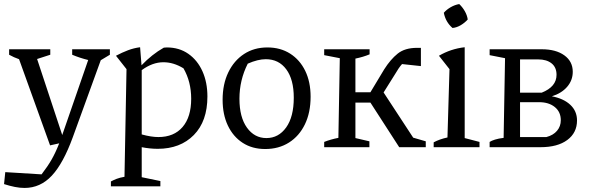

<svg xmlns="http://www.w3.org/2000/svg" viewBox="-56 -726 2907 947"><path d="M-36 182 -30 123 149 134Q179 95 198.5 61Q218 27 236 -19L191 -9L38 -434Q12 -443 -11 -456V-483H192V-456L127 -435L251 -60Q252 -63 253 -66L379 -430Q338 -440 300 -456V-483H486V-456L441 -429L303 -49Q256 80 199.5 140.5Q143 201 65 201Q42 201 17 196Q-8 191 -36 182Z M491 193V169Q504 162 519.5 156Q535 150 558 146L568 -385L516 -451Q546 -467 575 -478Q604 -489 635 -493L642 -404Q668 -431 695 -452.5Q722 -474 752 -491Q759 -492 767 -492Q828 -492 873 -460.5Q918 -429 942.5 -374.5Q967 -320 967 -250Q967 -128 900 -60Q833 8 722 8Q684 8 643 0V148L735 167V193ZM750 -419Q696 -419 643 -380V-63Q690 -50 725 -50Q802 -50 844.5 -99.5Q887 -149 887 -239Q887 -323 849 -389Q800 -419 750 -419Z M1252 9Q1188 9 1141 -21.5Q1094 -52 1068 -106.5Q1042 -161 1042 -234Q1042 -311 1070 -369Q1098 -427 1147.5 -459.5Q1197 -492 1263 -492Q1327 -492 1375 -461.5Q1423 -431 1449.5 -376.5Q1476 -322 1476 -249Q1476 -171 1448 -113Q1420 -55 1369.5 -23Q1319 9 1252 9ZM1258 -45Q1318 -45 1355.5 -97.5Q1393 -150 1393 -244Q1393 -334 1356 -384Q1319 -434 1255 -434Q1216 -434 1166 -412Q1125 -331 1125 -239Q1125 -148 1162 -96.5Q1199 -45 1258 -45Z M1543 0V-26Q1576 -39 1613 -46L1620 -439L1543 -454V-483H1767V-458Q1736 -445 1697 -437V-271H1771L1839 -384Q1870 -433 1905.5 -461.5Q1941 -490 2001 -490Q2009 -490 2020 -490V-400L1927 -410Q1918 -400 1909.5 -387.5Q1901 -375 1893 -361L1836 -270L1982 -47L2044 -29V0H1913L1771 -220H1697V-45L1766 -29V0Z M2083 0V-24Q2098 -32 2115 -38Q2132 -44 2151 -48L2161 -385L2109 -451Q2138 -468 2169.5 -478.5Q2201 -489 2236 -493V-45L2309 -26V0ZM2209 -706Q2225 -691 2236.5 -671Q2248 -651 2251 -630Q2237 -614 2217 -602Q2197 -590 2176 -588Q2142 -617 2133 -663Q2147 -679 2167 -690.5Q2187 -702 2209 -706Z M2359 0V-26Q2368 -32 2385.5 -37.5Q2403 -43 2428 -46L2435 -439L2359 -454V-483H2616Q2686 -483 2727.5 -453Q2769 -423 2769 -372Q2769 -330 2741.5 -298Q2714 -266 2666 -251Q2724 -240 2757 -209Q2790 -178 2790 -132Q2790 -71 2742 -35.5Q2694 0 2610 0ZM2599 -433H2509V-269H2616Q2689 -298 2689 -357Q2689 -394 2664.5 -413.5Q2640 -433 2599 -433ZM2603 -222H2509V-50H2639Q2673 -59 2691.5 -81Q2710 -103 2710 -133Q2710 -174 2680.5 -198Q2651 -222 2603 -222Z"/></svg>

Font: Piazzolla
Style: Regular
Weight: 400
Designer: Juan Pablo del Peral
Foundry: Huerta Tipografica
Version: Version 1.330